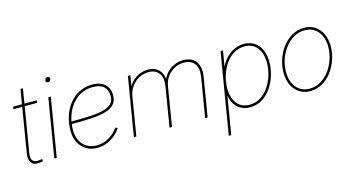

<svg xmlns="http://www.w3.org/2000/svg" viewBox="-93 -1098 3122 1692"><g transform="rotate(-15 1468.5 -252.0)"><path d="M263.7 -535.6 259.8 -513.2H43.9L47.9 -535.6ZM150.4 -669.4H172.9L79.1 -102.1Q71.3 -54.7 89.8 -33.9Q108.4 -13.2 151.9 -20.5Q157.7 -21 163.8 -22Q169.9 -22.9 175.8 -23.4V-1.5Q169.4 -0.5 163.1 0.2Q156.7 1 150.4 1.5Q96.7 10.3 72.3 -19Q47.9 -48.3 56.6 -102.1Z M279.8 0 368.7 -535.6H391.1L302.2 0ZM400.4 -663.6Q391.1 -663.6 385.5 -670.4Q379.9 -677.2 381.3 -686.5Q382.8 -696.3 390.9 -702.9Q398.9 -709.5 408.2 -709.5Q418 -709.5 423.3 -702.9Q428.7 -696.3 427.2 -686.5Q425.8 -677.2 418 -670.4Q410.2 -663.6 400.4 -663.6Z M671.9 7.8Q615.2 7.8 572 -18.3Q528.8 -44.4 504.9 -91.1Q481 -137.7 481 -199.7Q481 -271.5 502 -334Q522.9 -396.5 561.5 -443.6Q600.1 -490.7 653.1 -517.1Q706.1 -543.5 769.5 -543.5Q820.3 -543.5 855 -526.4Q889.6 -509.3 907.2 -478.3Q924.8 -447.3 924.8 -406.2Q924.8 -351.6 894.5 -320.6Q864.3 -289.6 807.9 -275.1Q751.5 -260.7 673.1 -257.1Q594.7 -253.4 499 -253.4V-275.9Q590.3 -275.9 664.6 -278.8Q738.8 -281.7 792 -293.5Q845.2 -305.2 873.8 -331.8Q902.3 -358.4 902.3 -405.3Q902.3 -459 868.9 -490Q835.4 -521 769.5 -521Q710.9 -521 662.1 -496.3Q613.3 -471.7 577.9 -427.7Q542.5 -383.8 522.9 -325.4Q503.4 -267.1 503.4 -199.7Q503.4 -143.6 524.4 -102.1Q545.4 -60.5 583.3 -37.6Q621.1 -14.6 671.9 -14.6Q732.4 -14.6 784.9 -45.4Q837.4 -76.2 869.1 -124.5L888.7 -115.2Q855 -61.5 796.9 -26.9Q738.8 7.8 671.9 7.8Z M1005.9 0 1094.7 -535.6H1117.2L1096.2 -410.6L1088.4 -411.6Q1106.9 -458 1138.2 -487.1Q1169.4 -516.1 1206.3 -529.8Q1243.2 -543.5 1278.8 -543.5Q1319.8 -543.5 1350.1 -526.6Q1380.4 -509.8 1397.2 -478Q1414.1 -446.3 1413.6 -401.9L1404.8 -403.8Q1421.9 -448.2 1451.7 -479.5Q1481.4 -510.7 1520 -527.1Q1558.6 -543.5 1601.1 -543.5Q1652.8 -543.5 1686.5 -520.5Q1720.2 -497.6 1733.6 -455.3Q1747.1 -413.1 1737.3 -355L1678.7 0H1656.2L1715.3 -356.9Q1724.1 -409.7 1712.9 -446.3Q1701.7 -482.9 1672.9 -502Q1644 -521 1600.6 -521Q1556.2 -521 1516.4 -501.5Q1476.6 -481.9 1448.7 -444.8Q1420.9 -407.7 1412.1 -355L1353.5 0H1331.1L1390.1 -356.9Q1403.3 -436 1372.6 -478.5Q1341.8 -521 1278.3 -521Q1231.9 -521 1191.4 -499.5Q1150.9 -478 1123 -440.7Q1095.2 -403.3 1086.9 -355L1028.3 0Z M1816.9 204.1 1939.9 -535.6H1962.4L1939 -396H1940.9Q1960.4 -440.4 1993.4 -473.6Q2026.4 -506.8 2067.9 -525.1Q2109.4 -543.5 2153.8 -543.5Q2209 -543.5 2248.8 -516.8Q2288.6 -490.2 2309.8 -442.6Q2331.1 -395 2331.1 -332.5Q2331.1 -271.5 2312.5 -210.7Q2293.9 -149.9 2259.3 -99.9Q2224.6 -49.8 2175.5 -19.8Q2126.5 10.3 2065.4 10.3Q2019.5 10.3 1984.1 -8.1Q1948.7 -26.4 1926.8 -59.8Q1904.8 -93.3 1898.4 -136.7H1896L1839.4 204.1ZM2065.9 -12.2Q2121.6 -12.2 2166.3 -40.3Q2210.9 -68.4 2242.9 -115.2Q2274.9 -162.1 2291.7 -218.8Q2308.6 -275.4 2308.6 -332Q2308.6 -417.5 2267.3 -469.2Q2226.1 -521 2153.3 -521Q2097.2 -521 2052.5 -492.7Q2007.8 -464.4 1976.3 -417.5Q1944.8 -370.6 1928.2 -313.7Q1911.6 -256.8 1911.6 -200.2Q1911.6 -115.7 1951.9 -64Q1992.2 -12.2 2065.9 -12.2Z M2613.8 10.3Q2557.1 10.3 2514.9 -17.6Q2472.7 -45.4 2449.7 -94.5Q2426.8 -143.6 2426.8 -207.5Q2426.8 -269.5 2447 -329.1Q2467.3 -388.7 2504.6 -437.3Q2542 -485.8 2592.5 -514.6Q2643.1 -543.5 2703.1 -543.5Q2759.8 -543.5 2801.3 -515.9Q2842.8 -488.3 2866 -439.2Q2889.2 -390.1 2889.2 -326.2Q2889.2 -264.6 2868.7 -204.6Q2848.1 -144.5 2811.3 -95.9Q2774.4 -47.4 2723.9 -18.6Q2673.3 10.3 2613.8 10.3ZM2613.8 -12.2Q2669.4 -12.2 2715.6 -39.3Q2761.7 -66.4 2795.4 -111.8Q2829.1 -157.2 2847.9 -212.9Q2866.7 -268.6 2866.7 -325.7Q2866.7 -383.8 2846.9 -427.7Q2827.1 -471.7 2790.3 -496.3Q2753.4 -521 2702.6 -521Q2648.9 -521 2603 -494.9Q2557.1 -468.8 2522.5 -423.8Q2487.8 -378.9 2468.5 -323Q2449.2 -267.1 2449.2 -208Q2449.2 -120.6 2493.7 -66.4Q2538.1 -12.2 2613.8 -12.2Z"/></g></svg>

Font: Inter 20pt Thin
Style: Italic
Weight: 250
Italic angle: -9.3988°
Version: Version 4.001;git-66647c0bb